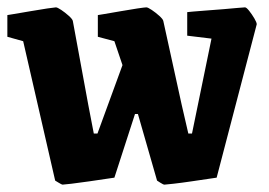

<svg xmlns="http://www.w3.org/2000/svg" viewBox="-22 -490 730 522"><path d="M148 12Q146 12 137 6.5Q128 1 128 1L41 -378L-2 -390V-449Q-2 -449 16.5 -452Q35 -455 60.5 -459.5Q86 -464 106.5 -467Q127 -470 130 -470Q134 -470 144.5 -463Q155 -456 165 -447Q175 -438 176 -433L218 -205L233 -127H243L311 -313L289 -378L244 -390V-449Q244 -449 262.5 -452Q281 -455 306 -459.5Q331 -464 351.5 -467Q372 -470 376 -470Q380 -470 390.5 -463Q401 -456 411 -447Q421 -438 422 -433L472 -205L490 -127H500L553 -385L487 -393V-457Q487 -457 502 -458.5Q517 -460 539.5 -461.5Q562 -463 585 -465Q608 -467 624.5 -468.5Q641 -470 644 -470Q648 -470 655.5 -460.5Q663 -451 669.5 -440Q676 -429 676 -424L567 -7Q567 -7 546.5 -4Q526 -1 499 3Q472 7 450 9.5Q428 12 425 12Q422 12 413.5 6.5Q405 1 405 1L353 -180H345L289 -7Q289 -7 268.5 -4Q248 -1 221 3Q194 7 172.5 9.5Q151 12 148 12Z"/></svg>

Font: Grenze Gotisch ExtraBold
Style: Regular
Weight: 800
Designer: Renata Polastri
Foundry: Omnibus-Type
Version: Version 1.001